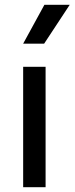

<svg xmlns="http://www.w3.org/2000/svg" viewBox="-20 -776 309 796"><path d="M76 -499H169V0H76ZM164 -756H269L163 -595H76Z"/></svg>

Font: Bai Jamjuree Medium
Style: Regular
Weight: 500
Version: Version 1.000; ttfautohint (v1.6)